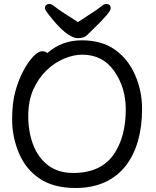

<svg xmlns="http://www.w3.org/2000/svg" viewBox="-20 -922 785 966"><path d="M348.1 -51.8Q489.3 -51.8 554.2 -147.9Q612.8 -235.8 612.8 -371.1Q612.8 -481 554.9 -564Q497.1 -647 393.1 -647Q351.1 -647 303.5 -627.4Q255.9 -607.9 214.8 -568.8Q173.8 -529.8 147.9 -472.4Q122.1 -415 122.1 -337.9Q122.1 -259.8 146.5 -194.8Q170.9 -129.9 221.4 -90.8Q272 -51.8 348.1 -51.8ZM359.9 23.9Q250 23.9 179.4 -23.4Q108.9 -70.8 75 -152.3Q41 -233.9 41 -319.8Q41 -404.8 57.6 -463.9Q74.2 -522.9 98.6 -567.9Q123 -612.8 147.9 -638.4Q172.9 -664.1 191.9 -664.1Q210 -664.1 217.8 -654.8Q291 -719.2 391.1 -719.2Q491.2 -719.2 557.6 -672.6Q624 -626 659.4 -545.4Q694.8 -464.8 694.8 -375Q694.8 -198.2 615.2 -90.8Q525.9 23.9 359.9 23.9ZM372.1 -730Q314.9 -730 219.2 -856Q206.1 -873 206.1 -879.9Q206.1 -901.9 230 -901.9Q240.2 -901.9 256.1 -888.4Q272 -875 305.9 -853.5Q339.8 -832 372.1 -811Q403.8 -832 437.5 -853.5Q471.2 -875 487.1 -888.4Q502.9 -901.9 513.2 -901.9Q537.1 -901.9 537.1 -879.9Q537.1 -859.9 448.2 -774.9Q434.1 -761.2 418.5 -745.6Q402.8 -730 372.1 -730Z"/></svg>

Font: LXGW WenKai GB Screen
Style: Regular
Weight: 400
Designer: LXGW / Fontworks Inc.
Foundry: LXGW / Fontworks Inc.
Version: Version 1.321;February 19, 2024;FontCreator 14.0.0.2901 64-b